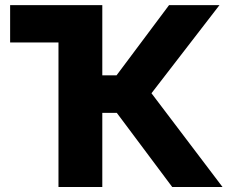

<svg xmlns="http://www.w3.org/2000/svg" viewBox="-20 -748 913 768"><path d="M213.9 0V-578.1H20.5V-727.5H389.2V-446.8H446.3L656.2 -727.5H857.9L585.9 -375L870.1 0H668.9L447.3 -296.4H389.2V0Z"/></svg>

Font: Inter Display ExtraBold
Style: Regular
Weight: 800
Designer: Rasmus Andersson
Foundry: rsms
Version: Version 4.000;git-a52131595